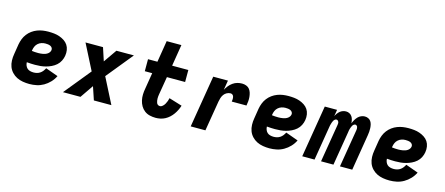

<svg xmlns="http://www.w3.org/2000/svg" viewBox="-49 -1290 4298 1854"><g transform="rotate(15 2100.0 -363.5)"><path d="M267 8Q234 8 201.5 2.5Q169 -3 141 -17Q113 -31 91.5 -54Q70 -77 59 -106Q48 -135 47 -168.5Q46 -202 52 -235L68 -335Q73 -363 83.5 -390Q94 -417 112 -440.5Q130 -464 154 -481.5Q178 -499 205.5 -509.5Q233 -520 261 -524Q289 -528 316 -528Q345 -528 373 -525Q401 -522 427 -513Q453 -504 476 -489Q499 -474 513.5 -452Q528 -430 532.5 -402Q537 -374 532 -345Q528 -319 515 -293Q502 -267 480.5 -248Q459 -229 432.5 -216.5Q406 -204 379.5 -197Q353 -190 326 -187.5Q299 -185 272 -185Q252 -185 231.5 -186Q211 -187 190 -189Q190 -172 196.5 -156Q203 -140 214.5 -129.5Q226 -119 243 -114.5Q260 -110 278 -110Q294 -110 310.5 -114Q327 -118 341.5 -127.5Q356 -137 367 -151Q378 -165 386 -181L511 -136Q495 -102 468 -73.5Q441 -45 408 -26Q375 -7 339 0.5Q303 8 267 8ZM273 -303Q284 -303 295.5 -304Q307 -305 318.5 -307Q330 -309 341.5 -313Q353 -317 363.5 -324Q374 -331 381 -341Q388 -351 390 -363Q392 -376 385 -386.5Q378 -397 366.5 -402Q355 -407 342.5 -408.5Q330 -410 317 -410Q298 -410 279 -404Q260 -398 244.5 -384.5Q229 -371 221 -353Q213 -335 210 -316L209 -307Q224 -305 240.5 -304Q257 -303 273 -303Z M602 0 818 -265 688 -520H863L906 -389L997 -520H1172L956 -255L1086 0H911L867 -131L777 0Z M1529 8Q1499 8 1470 1Q1441 -6 1418 -23.5Q1395 -41 1380.5 -66Q1366 -91 1359.5 -120Q1353 -149 1354 -179.5Q1355 -210 1361 -241L1387 -400H1313V-520H1407L1442 -735H1589L1554 -520H1716V-400H1534L1504 -221Q1502 -210 1501 -199Q1500 -188 1500 -177Q1500 -166 1502 -155Q1504 -144 1507.5 -134.5Q1511 -125 1519.5 -118.5Q1528 -112 1540 -112Q1555 -112 1568 -124Q1581 -136 1589 -150.5Q1597 -165 1602.5 -180Q1608 -195 1611 -210L1742 -170Q1735 -147 1724 -124.5Q1713 -102 1698.5 -81.5Q1684 -61 1665 -43.5Q1646 -26 1623.5 -14Q1601 -2 1577 3Q1553 8 1529 8Z M1879 0 1965 -520H2112L2096 -424Q2108 -446 2123.5 -465.5Q2139 -485 2160 -500Q2181 -515 2204.5 -521.5Q2228 -528 2252 -528Q2274 -528 2294 -520.5Q2314 -513 2326.5 -497.5Q2339 -482 2345 -462Q2351 -442 2353 -420.5Q2355 -399 2353 -377.5Q2351 -356 2347 -334H2200Q2202 -346 2202.5 -358Q2203 -370 2200.5 -381.5Q2198 -393 2189.5 -400.5Q2181 -408 2169 -408Q2150 -408 2132 -398.5Q2114 -389 2102.5 -373Q2091 -357 2085 -338Q2079 -319 2076 -301L2026 0Z M2667 8Q2634 8 2601.5 2.5Q2569 -3 2541 -17Q2513 -31 2491.5 -54Q2470 -77 2459 -106Q2448 -135 2447 -168.5Q2446 -202 2452 -235L2468 -335Q2473 -363 2483.5 -390Q2494 -417 2512 -440.5Q2530 -464 2554 -481.5Q2578 -499 2605.5 -509.5Q2633 -520 2661 -524Q2689 -528 2716 -528Q2745 -528 2773 -525Q2801 -522 2827 -513Q2853 -504 2876 -489Q2899 -474 2913.5 -452Q2928 -430 2932.5 -402Q2937 -374 2932 -345Q2928 -319 2915 -293Q2902 -267 2880.5 -248Q2859 -229 2832.5 -216.5Q2806 -204 2779.5 -197Q2753 -190 2726 -187.5Q2699 -185 2672 -185Q2652 -185 2631.5 -186Q2611 -187 2590 -189Q2590 -172 2596.5 -156Q2603 -140 2614.5 -129.5Q2626 -119 2643 -114.5Q2660 -110 2678 -110Q2694 -110 2710.5 -114Q2727 -118 2741.5 -127.5Q2756 -137 2767 -151Q2778 -165 2786 -181L2911 -136Q2895 -102 2868 -73.5Q2841 -45 2808 -26Q2775 -7 2739 0.5Q2703 8 2667 8ZM2673 -303Q2684 -303 2695.5 -304Q2707 -305 2718.5 -307Q2730 -309 2741.5 -313Q2753 -317 2763.5 -324Q2774 -331 2781 -341Q2788 -351 2790 -363Q2792 -376 2785 -386.5Q2778 -397 2766.5 -402Q2755 -407 2742.5 -408.5Q2730 -410 2717 -410Q2698 -410 2679 -404Q2660 -398 2644.5 -384.5Q2629 -371 2621 -353Q2613 -335 2610 -316L2609 -307Q2624 -305 2640.5 -304Q2657 -303 2673 -303Z M2994 0 3080 -520H3203L3192 -454Q3199 -469 3209 -482.5Q3219 -496 3231.5 -506.5Q3244 -517 3260 -522.5Q3276 -528 3291 -528Q3310 -528 3325.5 -520Q3341 -512 3351 -497.5Q3361 -483 3365 -465.5Q3369 -448 3370 -430Q3377 -448 3387 -465.5Q3397 -483 3410.5 -497.5Q3424 -512 3442.5 -520Q3461 -528 3479 -528Q3498 -528 3514 -520.5Q3530 -513 3539.5 -499Q3549 -485 3553 -468Q3557 -451 3558 -433Q3559 -415 3557.5 -396.5Q3556 -378 3553 -360L3494 0H3371L3434 -380Q3435 -388 3435 -396Q3435 -404 3432.5 -411Q3430 -418 3424 -423Q3418 -428 3411 -428Q3402 -428 3394 -421.5Q3386 -415 3382 -407Q3378 -399 3374.5 -390.5Q3371 -382 3368.5 -373.5Q3366 -365 3364.5 -356.5Q3363 -348 3362 -339L3306 0H3182L3245 -380Q3246 -388 3246.5 -396Q3247 -404 3244 -411Q3241 -418 3235.5 -423Q3230 -428 3222 -428Q3213 -428 3205.5 -421.5Q3198 -415 3193.5 -407Q3189 -399 3186 -390.5Q3183 -382 3180.5 -373.5Q3178 -365 3176 -356.5Q3174 -348 3173 -339L3117 0Z M3867 8Q3834 8 3801.5 2.5Q3769 -3 3741 -17Q3713 -31 3691.5 -54Q3670 -77 3659 -106Q3648 -135 3647 -168.5Q3646 -202 3652 -235L3668 -335Q3673 -363 3683.5 -390Q3694 -417 3712 -440.5Q3730 -464 3754 -481.5Q3778 -499 3805.5 -509.5Q3833 -520 3861 -524Q3889 -528 3916 -528Q3945 -528 3973 -525Q4001 -522 4027 -513Q4053 -504 4076 -489Q4099 -474 4113.5 -452Q4128 -430 4132.5 -402Q4137 -374 4132 -345Q4128 -319 4115 -293Q4102 -267 4080.5 -248Q4059 -229 4032.5 -216.5Q4006 -204 3979.5 -197Q3953 -190 3926 -187.5Q3899 -185 3872 -185Q3852 -185 3831.5 -186Q3811 -187 3790 -189Q3790 -172 3796.5 -156Q3803 -140 3814.5 -129.5Q3826 -119 3843 -114.5Q3860 -110 3878 -110Q3894 -110 3910.5 -114Q3927 -118 3941.5 -127.5Q3956 -137 3967 -151Q3978 -165 3986 -181L4111 -136Q4095 -102 4068 -73.5Q4041 -45 4008 -26Q3975 -7 3939 0.5Q3903 8 3867 8ZM3873 -303Q3884 -303 3895.5 -304Q3907 -305 3918.5 -307Q3930 -309 3941.5 -313Q3953 -317 3963.5 -324Q3974 -331 3981 -341Q3988 -351 3990 -363Q3992 -376 3985 -386.5Q3978 -397 3966.5 -402Q3955 -407 3942.5 -408.5Q3930 -410 3917 -410Q3898 -410 3879 -404Q3860 -398 3844.5 -384.5Q3829 -371 3821 -353Q3813 -335 3810 -316L3809 -307Q3824 -305 3840.5 -304Q3857 -303 3873 -303Z"/></g></svg>

Font: Iosevka Heavy Extended
Style: Italic
Weight: 900
Width: 7
Italic angle: -9°
Monospace: yes
Designer: Belleve Invis
Foundry: Belleve Invis
Version: Version 32.5.0; ttfautohint (v1.8.4)